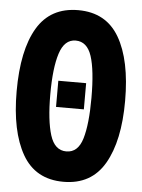

<svg xmlns="http://www.w3.org/2000/svg" viewBox="-53 -768 605 818"><g transform="rotate(5 250.0 -359.0)"><path d="M481 -358Q481 -532 424.5 -629Q368 -726 249 -726Q130 -726 73.5 -630.5Q17 -535 17 -359Q17 -188 73 -90Q129 8 249 8Q368 8 424.5 -89.5Q481 -187 481 -358ZM161 -358Q161 -471 181 -533.5Q201 -596 249 -596Q298 -596 317.5 -536.5Q337 -477 337 -358Q337 -246 318.5 -184Q300 -122 250 -122Q200 -122 180.5 -184.5Q161 -247 161 -358ZM309 -307V-419H190V-307Z"/></g></svg>

Font: Noto Sans Mono UI Condensed ExtraBold
Style: Regular
Weight: 800
Width: 3
Designer: Monotype Design team
Foundry: Monotype Imaging Inc.
Version: 1.000